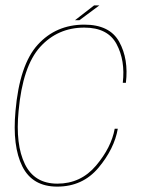

<svg xmlns="http://www.w3.org/2000/svg" viewBox="-20 -689 536 713"><path d="M192.5 4Q287 4 345.8 -66.2Q404.5 -136.5 417.5 -211H406Q393.5 -141.5 336.8 -74.2Q280 -7 193 -7Q108 -7 72.5 -79.5Q37 -152 49 -276.5Q64 -443 129.2 -514.8Q194.5 -586.5 293 -586.5Q380 -586.5 412.8 -525.5Q445.5 -464.5 436 -381.5H447.5Q458 -469.5 422.8 -533.5Q387.5 -597.5 293 -597.5Q188 -597.5 120.2 -523Q52.5 -448.5 37.5 -276.5Q25.5 -146 63 -71Q100.5 4 192.5 4ZM258.5 -614H275L349 -669H329.5Z"/></svg>

Font: Anybody UltraCondensed Thin Thin
Style: Italic
Weight: 250
Italic angle: -10°
Version: Version 1.111